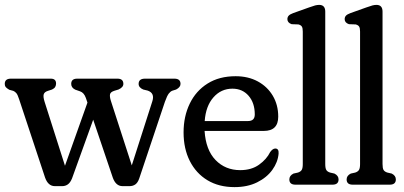

<svg xmlns="http://www.w3.org/2000/svg" viewBox="-28 -756 1652 786"><path d="M227 6H196.5Q169 6 156.5 -29L50.5 -349Q44.5 -368 39 -374.5Q33.5 -381 26.5 -384L10 -388.5Q-1 -395 -4.8 -399.8Q-8.5 -404.5 -8.5 -412.5Q-8.5 -434 16.5 -434H180Q201.5 -434 201.5 -414Q201.5 -406.5 198 -400.2Q194.5 -394 185 -389.5L169.5 -384.5Q154 -380 151 -370Q148 -360 154.5 -339.5L238 -77.5L330 -336L323.5 -355Q316 -376.5 300 -382L280 -389Q263.5 -397 263.5 -412.5Q263.5 -434 288 -434H453Q477 -434 477 -412.5Q477 -398.5 457 -389.5L440.5 -384.5Q424.5 -379.5 422.5 -370.2Q420.5 -361 425.5 -344.5L511.5 -79L595.5 -341Q606.5 -374.5 577 -385L558.5 -389.5Q539.5 -397.5 539.5 -412.5Q539.5 -434 565.5 -434H686Q711 -434 711 -412.5Q711 -399 693 -389.5L677 -384.5Q669.5 -381.5 662.8 -372.8Q656 -364 647 -339L542 -25.5Q536 -8 526 -1Q516 6 502.5 6H473.5Q446.5 6 434 -28L353.5 -266L267 -26Q260 -8.5 249.8 -1.2Q239.5 6 227 6Z M1111 -278.5Q1111 -220 1052 -220H809.5Q814.5 -142 854.5 -100.8Q894.5 -59.5 955.5 -59.5Q1001.5 -59.5 1032.5 -81.8Q1063.5 -104 1078 -133.5Q1088.5 -148 1099 -148Q1114 -148 1112.5 -127Q1109.5 -92 1086.8 -60.5Q1064 -29 1024.5 -9.5Q985 10 932 10Q868 10 821.2 -18.2Q774.5 -46.5 749 -97Q723.5 -147.5 723.5 -214Q723.5 -279.5 748.8 -331.8Q774 -384 821.8 -414Q869.5 -444 936.5 -444Q988 -444 1027.2 -422.8Q1066.5 -401.5 1088.8 -364Q1111 -326.5 1111 -278.5ZM923.5 -393Q877 -393 845.8 -357.5Q814.5 -322 810 -260.5H987.5Q1015 -260.5 1015 -287.5Q1015 -334.5 989.8 -363.8Q964.5 -393 923.5 -393Z M1303.5 -708.5V-84.5Q1303.5 -67.5 1307.8 -60.2Q1312 -53 1323.5 -49.5L1341 -45.5Q1358 -37 1358 -21.5Q1358 0 1333 0H1181.5Q1156.5 0 1156.5 -21.5Q1156.5 -37 1173.5 -45.5L1191.5 -49.5Q1202.5 -53 1207 -60.2Q1211.5 -67.5 1211.5 -84.5V-627Q1211.5 -641.5 1207.5 -647.5Q1203.5 -653.5 1193.5 -656L1166 -657Q1148.5 -663 1148.5 -677.5Q1148.5 -686 1153.8 -691.8Q1159 -697.5 1172.5 -702.5L1237 -725.5Q1253.5 -731.5 1262.2 -733.8Q1271 -736 1278.5 -736Q1303.5 -736 1303.5 -708.5Z M1538 -708.5V-84.5Q1538 -67.5 1542.2 -60.2Q1546.5 -53 1558 -49.5L1575.5 -45.5Q1592.5 -37 1592.5 -21.5Q1592.5 0 1567.5 0H1416Q1391 0 1391 -21.5Q1391 -37 1408 -45.5L1426 -49.5Q1437 -53 1441.5 -60.2Q1446 -67.5 1446 -84.5V-627Q1446 -641.5 1442 -647.5Q1438 -653.5 1428 -656L1400.5 -657Q1383 -663 1383 -677.5Q1383 -686 1388.2 -691.8Q1393.5 -697.5 1407 -702.5L1471.5 -725.5Q1488 -731.5 1496.8 -733.8Q1505.5 -736 1513 -736Q1538 -736 1538 -708.5Z"/></svg>

Font: Fraunces 144pt SuperSoft
Style: Regular
Weight: 400
Version: Version 1.000;[b76b70a41]